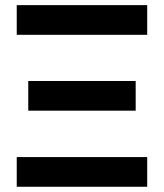

<svg xmlns="http://www.w3.org/2000/svg" viewBox="-20 -713 626 733"><path d="M43.9 0H542V-113.3H43.9ZM43.9 -580.1H542V-693.4H43.9ZM87.9 -290.5H498V-403.8H87.9Z"/></svg>

Font: Cascadia Mono SemiBold
Style: Regular
Weight: 600
Monospace: yes
Designer: Aaron Bell
Foundry: Saja Typeworks
Version: Version 2404.023